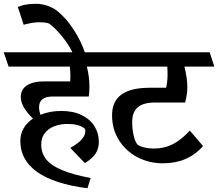

<svg xmlns="http://www.w3.org/2000/svg" viewBox="-45 -856 1153 1015"><path d="M477.5 -106.4Q477.5 -70.3 460.4 -44.2Q443.4 -18.1 403.8 6.3L326.7 -74.2Q365.2 -95.2 385.7 -117.7Q406.2 -140.1 406.2 -163.1Q406.2 -168.5 404.8 -172.1Q403.3 -175.8 398.9 -179.2Q369.6 -200.7 312.5 -200.7Q272.9 -200.7 241.2 -188.2Q209.5 -175.8 191.2 -151.4Q172.9 -127 172.9 -91.8Q172.9 -46.4 199.5 -13.4Q226.1 19.5 283.4 43.5Q340.8 67.4 434.1 85L417.5 139.2Q240.7 116.7 151.6 53.2Q62.5 -10.3 62.5 -109.9Q62.5 -148.4 80.3 -178.5Q98.1 -208.5 129.4 -229Q95.2 -262.7 80.1 -290Q64.9 -317.4 64.9 -343.3Q64.9 -383.3 97.4 -404.5Q129.9 -425.8 188.5 -425.8H326.2Q327.1 -440.4 327.1 -453.1Q327.1 -479 324.2 -503.9H0.5L-25.4 -579.6H525.4L549.8 -503.9H414.1Q427.7 -450.7 427.7 -399.4Q427.7 -370.1 424.3 -345.7H232.9Q161.6 -345.7 161.6 -289.1Q161.6 -270 168.5 -249Q218.8 -269.5 278.8 -269.5Q342.3 -269.5 387.2 -247.3Q432.1 -225.1 454.8 -188Q477.5 -150.9 477.5 -106.4Z M342.3 -570.3Q324.7 -608.4 299.3 -642.8Q273.9 -677.2 250 -700.9Q226.1 -724.6 212.4 -732.4Q195.3 -738.3 161.1 -738.3Q127.9 -738.3 80.1 -725.1L49.3 -818.8Q72.3 -829.1 96.4 -832.5Q120.6 -835.9 146.5 -835.9Q179.2 -835.4 207.3 -825.2Q235.4 -814.9 255.9 -799.3Q302.2 -763.7 344 -700Q385.7 -636.2 406.2 -570.3Z M769.5 -70.8Q822.8 -70.8 867.9 -93.5Q913.1 -116.2 958.5 -165.5L1028.3 -84Q988.3 -38.1 935.3 -15.4Q882.3 7.3 815.4 7.3Q743.7 7.3 682.1 -24.7Q620.6 -56.6 584 -114.7Q547.4 -172.9 547.4 -247.1Q547.4 -319.8 596.7 -356Q646 -392.1 745.6 -392.1H833Q840.8 -424.8 840.8 -461.4Q840.8 -485.8 839.4 -503.9H496.1L470.2 -579.6H1063.5L1087.9 -503.9H930.2Q938 -470.2 941.7 -444.8Q945.3 -419.4 945.3 -395.5Q945.3 -356.9 933.6 -314H773.4Q712.9 -314 683.3 -288.8Q653.8 -263.7 653.8 -211.9Q653.8 -169.9 662.1 -137Q670.4 -104 682.1 -91.8Q689.5 -84 714.6 -77.4Q739.7 -70.8 769.5 -70.8Z"/></svg>

Font: Vesper Libre Medium
Style: Regular
Weight: 500
Designer: Robert Keller & Kimya Gandhi
Foundry: Mota Italic
Version: Version 1.058